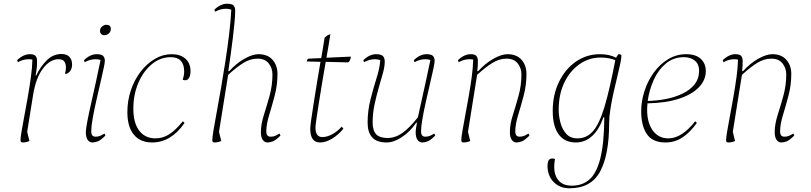

<svg xmlns="http://www.w3.org/2000/svg" viewBox="-20 -753 4355 1031"><path d="M102 12Q90 12 90 0Q90 -14 96 -49Q102 -84 111 -132Q120 -180 129.5 -234Q139 -288 146 -339.5Q153 -391 154 -433Q145 -435 135 -435Q119 -435 104.5 -431Q90 -427 76 -419L72 -430Q90 -447 107 -454.5Q124 -462 140 -462Q163 -462 171 -452.5Q179 -443 179 -426Q179 -405 177.5 -389.5Q176 -374 171 -348H175Q195 -392 229.5 -427.5Q264 -463 310 -463Q338 -463 352.5 -448Q367 -433 367 -407Q367 -384 355.5 -370Q344 -356 329 -356Q334 -374 334 -392Q334 -409 326 -422Q318 -435 294 -435Q249 -435 211 -385.5Q173 -336 158 -245L126 -45L138 4Q130 8 120 10Q110 12 102 12Z M476 12Q461 12 451 -1.5Q441 -15 441 -44Q441 -60 449 -102Q457 -144 470 -200.5Q483 -257 496 -317.5Q509 -378 520 -431Q507 -435 494 -435Q478 -435 463.5 -431Q449 -427 435 -419L431 -430Q449 -447 466 -454.5Q483 -462 499 -462Q525 -462 534 -452.5Q543 -443 543 -426Q543 -415 535.5 -381Q528 -347 517.5 -301.5Q507 -256 496 -207.5Q485 -159 477.5 -116Q470 -73 470 -47Q470 -19 493 -19Q507 -19 517.5 -23.5Q528 -28 541 -36L546 -25Q521 0 505.5 6Q490 12 476 12ZM541 -564Q529 -564 523 -570.5Q517 -577 517 -586Q517 -602 528.5 -611Q540 -620 550 -620Q575 -620 575 -598Q575 -582 564 -573Q553 -564 541 -564Z M797 12Q733 12 698.5 -30Q664 -72 664 -151Q664 -213 683 -269Q702 -325 735.5 -368.5Q769 -412 812 -437Q855 -462 902 -462Q949 -462 976 -437.5Q1003 -413 1003 -371Q1003 -349 995.5 -335.5Q988 -322 975 -322Q969 -322 961 -325Q969 -349 969 -369Q969 -446 896 -446Q841 -446 795.5 -408.5Q750 -371 723 -308Q696 -245 696 -169Q696 -93 727.5 -51.5Q759 -10 815 -10Q854 -10 888 -31.5Q922 -53 962 -102L971 -93Q899 12 797 12Z M1132 12Q1120 12 1120 0Q1120 -14 1126.5 -54Q1133 -94 1144 -152.5Q1155 -211 1167 -281Q1179 -351 1190.5 -425Q1202 -499 1210.5 -570Q1219 -641 1222 -701Q1208 -706 1194 -706Q1178 -706 1163.5 -702Q1149 -698 1135 -690L1131 -701Q1149 -718 1166 -725.5Q1183 -733 1199 -733Q1225 -733 1234 -723.5Q1243 -714 1243 -697Q1243 -673 1239.5 -634.5Q1236 -596 1230.5 -550.5Q1225 -505 1218.5 -458.5Q1212 -412 1206 -371H1211Q1249 -413 1292.5 -437.5Q1336 -462 1368 -462Q1417 -462 1443.5 -432Q1470 -402 1470 -356Q1470 -296 1455 -239.5Q1440 -183 1425 -134Q1410 -85 1410 -47Q1410 -19 1433 -19Q1447 -19 1457.5 -23.5Q1468 -28 1481 -36L1486 -25Q1461 0 1445.5 6Q1430 12 1416 12Q1401 12 1391 -2Q1381 -16 1381 -44Q1381 -85 1396.5 -134Q1412 -183 1427.5 -238.5Q1443 -294 1443 -354Q1443 -387 1423 -412.5Q1403 -438 1363 -438Q1324 -438 1287.5 -415.5Q1251 -393 1205 -351L1156 -45L1168 4Q1160 8 1150 10Q1140 12 1132 12Z M1699 12Q1646 12 1646 -61Q1646 -74 1651 -109.5Q1656 -145 1664 -196Q1672 -247 1681.5 -305.5Q1691 -364 1701 -421L1627 -423Q1629 -434 1635 -438L1705 -441Q1710 -470 1714.5 -497.5Q1719 -525 1723 -550Q1731 -558 1737.5 -562.5Q1744 -567 1754 -569Q1750 -542 1744.5 -510Q1739 -478 1733 -443L1864 -449Q1864 -442 1859.5 -431Q1855 -420 1848 -418L1729 -421Q1719 -364 1709.5 -306.5Q1700 -249 1692 -198.5Q1684 -148 1679 -113Q1674 -78 1674 -67Q1674 -17 1711 -17Q1736 -17 1764 -32Q1792 -47 1815 -73L1824 -62Q1796 -28 1762.5 -8Q1729 12 1699 12Z M2056 12Q2003 12 1978.5 -15.5Q1954 -43 1954 -94Q1954 -158 1969.5 -219Q1985 -280 2002 -333.5Q2019 -387 2022 -430Q2008 -435 1994 -435Q1978 -435 1963.5 -431Q1949 -427 1935 -419L1931 -430Q1949 -447 1966 -454.5Q1983 -462 1999 -462Q2026 -462 2036 -452Q2046 -442 2046 -422Q2046 -396 2036 -360Q2026 -324 2013.5 -281Q2001 -238 1991 -191Q1981 -144 1981 -96Q1981 -52 2000 -32Q2019 -12 2061 -12Q2102 -12 2140 -38.5Q2178 -65 2224 -123Q2233 -165 2245 -218Q2257 -271 2269 -326.5Q2281 -382 2291 -431Q2278 -435 2265 -435Q2249 -435 2234.5 -431Q2220 -427 2206 -419L2202 -430Q2220 -447 2237 -454.5Q2254 -462 2270 -462Q2296 -462 2305 -452.5Q2314 -443 2314 -426Q2314 -415 2306.5 -381Q2299 -347 2288.5 -301.5Q2278 -256 2267 -207.5Q2256 -159 2248.5 -116Q2241 -73 2241 -47Q2241 -19 2264 -19Q2278 -19 2288.5 -23.5Q2299 -28 2312 -36L2317 -25Q2292 0 2276.5 6Q2261 12 2247 12Q2232 12 2222 -2Q2212 -16 2212 -44Q2212 -57 2219 -94H2215Q2182 -46 2138.5 -17Q2095 12 2056 12Z M2469 12Q2457 12 2457 0Q2457 -14 2463 -49Q2469 -84 2478 -132Q2487 -180 2496.5 -234Q2506 -288 2513 -339.5Q2520 -391 2521 -433Q2512 -435 2502 -435Q2486 -435 2471.5 -431Q2457 -427 2443 -419L2439 -430Q2457 -447 2474 -454.5Q2491 -462 2507 -462Q2530 -462 2538 -452.5Q2546 -443 2546 -426Q2546 -411 2545.5 -401Q2545 -391 2543 -371H2548Q2586 -413 2629.5 -437.5Q2673 -462 2705 -462Q2754 -462 2780.5 -432Q2807 -402 2807 -356Q2807 -296 2792 -239.5Q2777 -183 2762 -134Q2747 -85 2747 -47Q2747 -19 2770 -19Q2784 -19 2794.5 -23.5Q2805 -28 2818 -36L2823 -25Q2798 0 2782.5 6Q2767 12 2753 12Q2738 12 2728 -2Q2718 -16 2718 -44Q2718 -85 2733.5 -134Q2749 -183 2764.5 -238.5Q2780 -294 2780 -354Q2780 -387 2760 -412.5Q2740 -438 2700 -438Q2661 -438 2624.5 -415.5Q2588 -393 2542 -351L2493 -45L2505 4Q2497 8 2487 10Q2477 12 2469 12Z M3038 258Q2986 258 2953 224.5Q2920 191 2920 137Q2920 120 2925.5 109Q2931 98 2947 98Q2953 98 2960 101Q2958 112 2957 123Q2956 134 2956 144Q2956 188 2979.5 216Q3003 244 3051 244Q3108 244 3146 210Q3184 176 3204 96Q3224 16 3225 -123H3220Q3198 -58 3160 -23Q3122 12 3072 12Q3012 12 2980 -31.5Q2948 -75 2948 -157Q2948 -244 2981.5 -313Q3015 -382 3072.5 -422Q3130 -462 3202 -462Q3253 -462 3288 -443L3300 -462Q3317 -462 3317 -454Q3317 -441 3310.5 -410Q3304 -379 3294 -338.5Q3284 -298 3274 -253Q3264 -208 3257.5 -166Q3251 -124 3251 -92Q3251 78 3202.5 168Q3154 258 3038 258ZM2980 -163Q2980 -132 2989 -96Q2998 -60 3020 -35Q3042 -10 3081 -10Q3131 -10 3165 -49.5Q3199 -89 3226.5 -181Q3254 -273 3284 -430Q3269 -436 3249.5 -440Q3230 -444 3206 -444Q3143 -444 3092 -408.5Q3041 -373 3010.5 -310Q2980 -247 2980 -163Z M3553 12Q3484 12 3453.5 -33Q3423 -78 3423 -155Q3423 -209 3440.5 -263.5Q3458 -318 3490.5 -363Q3523 -408 3567.5 -435Q3612 -462 3665 -462Q3716 -462 3743 -437Q3770 -412 3770 -371Q3770 -324 3734 -285.5Q3698 -247 3628 -223.5Q3558 -200 3457 -198Q3455 -180 3455 -162Q3455 -94 3485.5 -52Q3516 -10 3569 -10Q3641 -10 3713 -102L3722 -93Q3685 -41 3644 -14.5Q3603 12 3553 12ZM3653 -446Q3596 -446 3555 -411.5Q3514 -377 3490 -323Q3466 -269 3458 -211Q3508 -212 3556.5 -221.5Q3605 -231 3645.5 -250.5Q3686 -270 3710 -300.5Q3734 -331 3734 -374Q3734 -408 3711.5 -427Q3689 -446 3653 -446Z M3891 12Q3879 12 3879 0Q3879 -14 3885 -49Q3891 -84 3900 -132Q3909 -180 3918.5 -234Q3928 -288 3935 -339.5Q3942 -391 3943 -433Q3934 -435 3924 -435Q3908 -435 3893.5 -431Q3879 -427 3865 -419L3861 -430Q3879 -447 3896 -454.5Q3913 -462 3929 -462Q3952 -462 3960 -452.5Q3968 -443 3968 -426Q3968 -411 3967.5 -401Q3967 -391 3965 -371H3970Q4008 -413 4051.5 -437.5Q4095 -462 4127 -462Q4176 -462 4202.5 -432Q4229 -402 4229 -356Q4229 -296 4214 -239.5Q4199 -183 4184 -134Q4169 -85 4169 -47Q4169 -19 4192 -19Q4206 -19 4216.5 -23.5Q4227 -28 4240 -36L4245 -25Q4220 0 4204.5 6Q4189 12 4175 12Q4160 12 4150 -2Q4140 -16 4140 -44Q4140 -85 4155.5 -134Q4171 -183 4186.5 -238.5Q4202 -294 4202 -354Q4202 -387 4182 -412.5Q4162 -438 4122 -438Q4083 -438 4046.5 -415.5Q4010 -393 3964 -351L3915 -45L3927 4Q3919 8 3909 10Q3899 12 3891 12Z"/></svg>

Font: Petrona Thin
Style: Italic
Weight: 100
Italic angle: -9°
Designer: Ringo R. Seeber
Foundry: Ringo R. Seeber
Version: Version 2.001; ttfautohint (v1.8.3)